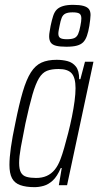

<svg xmlns="http://www.w3.org/2000/svg" viewBox="-20 -765 406 793"><path d="M123 8Q87 8 63.5 -0.5Q40 -9 29.5 -29Q19 -49 19 -84Q19 -113 25 -156Q31 -199 43 -255Q59 -335 74 -386Q89 -437 107.5 -466Q126 -495 151.5 -506.5Q177 -518 214 -518Q238 -518 259 -512.5Q280 -507 293.5 -490Q307 -473 307 -438H312L331 -510H366L257 0H223L235 -71H231Q216 -36 198 -19.5Q180 -3 160.5 2.5Q141 8 123 8ZM129 -30Q154 -30 173 -38.5Q192 -47 206 -64Q220 -81 230 -108Q237 -126 245 -154Q253 -182 261.5 -215Q270 -248 277 -282.5Q284 -317 288 -347.5Q292 -378 292 -401Q292 -444 276 -462Q260 -480 222 -480Q193 -480 174 -472.5Q155 -465 141 -442Q127 -419 114 -374Q101 -329 85 -255Q73 -196 66 -156.5Q59 -117 59 -92Q59 -66 66.5 -52.5Q74 -39 90 -34.5Q106 -30 129 -30ZM254 -572Q227 -572 211.5 -576Q196 -580 189.5 -589.5Q183 -599 183 -615Q183 -624 185 -634.5Q187 -645 189 -658Q194 -682 199.5 -699Q205 -716 214.5 -725.5Q224 -735 240.5 -740Q257 -745 282 -745Q309 -745 325 -740.5Q341 -736 347.5 -727Q354 -718 354 -703Q354 -695 352.5 -683.5Q351 -672 349 -658Q345 -634 339 -617Q333 -600 323.5 -590.5Q314 -581 297.5 -576.5Q281 -572 254 -572ZM256 -603Q276 -603 286.5 -607.5Q297 -612 302.5 -624Q308 -636 312 -658Q314 -668 315 -675.5Q316 -683 316 -689Q316 -703 308.5 -708.5Q301 -714 280 -714Q261 -714 250.5 -709Q240 -704 235 -692Q230 -680 226 -658Q224 -648 222.5 -640Q221 -632 221 -626Q221 -613 229 -608Q237 -603 256 -603Z"/></svg>

Font: Saira ExtraCondensed ExtraLight
Style: Italic
Weight: 250
Width: 2
Italic angle: -12°
Designer: Hector Gatti with collaboration of the Omnibus-Type team
Foundry: Omnibus-Type
Version: Version 1.101